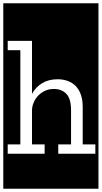

<svg xmlns="http://www.w3.org/2000/svg" viewBox="-32 -937 620 1170"><path d="M549 0V-57H472V-285Q472 -329 460.5 -361Q449 -393 428.5 -413.5Q408 -434 380 -444Q352 -454 319 -454Q265 -454 225.5 -430.5Q186 -407 163 -365V-688H15V-631H92V-57H15V0H240V-57H163V-267Q164 -291 174 -314Q184 -337 201.5 -355Q219 -373 243 -384Q267 -395 296 -395Q343 -395 372 -365.5Q401 -336 401 -264V-57H323V0ZM-12 -917H568V213H-12Z"/></svg>

Font: Zilla Slab Regular Highlight
Style: Regular
Weight: 410
Designer: Typotheque Type Foundry
Foundry: Typotheque type foundry
Version: Version 1.0; 2017